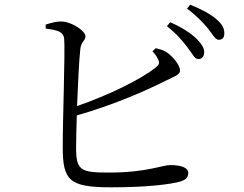

<svg xmlns="http://www.w3.org/2000/svg" viewBox="-20 -801 1040 820"><path d="M781 -598C801 -573 810 -550 825 -549C840 -547 852 -559 852 -576C853 -595 842 -612 819 -636C794 -660 757 -684 707 -706L693 -689C734 -657 761 -625 781 -598ZM867 -681C888 -655 898 -632 914 -631C929 -631 938 -640 938 -657C939 -678 930 -697 904 -719C880 -740 842 -761 792 -781L779 -764C823 -731 845 -706 867 -681ZM631 -582C640 -573 649 -561 655 -548C663 -532 660 -524 643 -511C579 -461 445 -395 309 -348C313 -444 318 -549 323 -591C326 -623 345 -627 345 -646C345 -669 287 -707 246 -709C224 -711 198 -703 175 -696V-679C228 -672 250 -665 254 -637C259 -591 247 -261 248 -172C248 -31 275 -1 454 -1C610 -1 710 -14 751 -26C770 -32 784 -41 784 -62C784 -85 754 -96 707 -96C673 -96 605 -64 447 -64C327 -64 305 -71 305 -169C305 -195 306 -248 308 -308C473 -355 614 -419 685 -455C723 -474 749 -481 749 -500C749 -522 720 -558 693 -577C679 -586 665 -591 645 -595Z"/></svg>

Font: Harano Aji Mincho TW
Style: Regular
Weight: 400
Foundry: Masamichi Hosoda
Version: HaranoAjiMinchoTW-Regular version 20230610;ttx 4.39.4